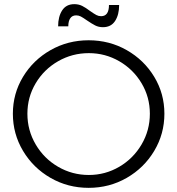

<svg xmlns="http://www.w3.org/2000/svg" viewBox="-20 -899 854 925"><path d="M772 -351Q772 -254 723 -172Q674 -90 590.5 -42Q507 6 407 6Q307 6 223.5 -42Q140 -90 91 -172Q42 -254 42 -351Q42 -448 91 -529Q140 -610 223.5 -657.5Q307 -705 407 -705Q507 -705 590.5 -657.5Q674 -610 723 -529Q772 -448 772 -351ZM112 -351Q112 -271 152 -203Q192 -135 260 -95.5Q328 -56 408 -56Q487 -56 554.5 -95.5Q622 -135 662 -203Q702 -271 702 -351Q702 -431 662 -498Q622 -565 554.5 -604Q487 -643 408 -643Q328 -643 260 -604Q192 -565 152 -498Q112 -431 112 -351ZM476 -768Q455 -768 438.5 -776.5Q422 -785 400 -800Q380 -814 369.5 -819.5Q359 -825 347 -825Q328 -825 318.5 -811Q309 -797 309 -772H260Q260 -819 279.5 -849Q299 -879 338 -879Q359 -879 376 -870.5Q393 -862 414 -846Q434 -832 444.5 -826.5Q455 -821 467 -821Q505 -821 505 -875H554Q554 -828 534.5 -798Q515 -768 476 -768Z"/></svg>

Font: Gontserrat Light
Style: Regular
Weight: 300
Designer: Julieta Ulanovsky
Foundry: Julieta Ulanovsky
Version: Version 6.001